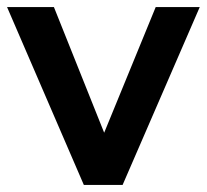

<svg xmlns="http://www.w3.org/2000/svg" viewBox="-22 -525 587 545"><path d="M216 0 -2 -505H131L289 -110H258L420 -505H545L326 0Z"/></svg>

Font: Mulish ExtraLight
Style: Regular
Weight: 200
Designer: Vernon Adams
Foundry: Vernon Adams
Version: Version 3.603